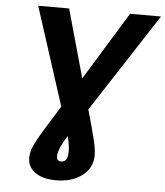

<svg xmlns="http://www.w3.org/2000/svg" viewBox="-61 -782 904 1051"><g transform="rotate(5 390.5 -256.5)"><path d="M106 -727.5H275.9L380.9 -352.5L610.8 -727.5H780.8L428.7 -186Q458.5 -84 474.1 -17.8Q489.7 48.3 483.9 84.5Q473.6 144 419.7 179.9Q365.7 215.8 287.1 215.8Q207.5 215.8 164.3 180.7Q121.1 145.5 131.8 81.1Q134.3 65.4 141.8 46.6Q149.4 27.8 165.5 -1Q181.6 -29.8 209.5 -75Q237.3 -120.1 279.8 -188.5ZM329.1 -31.7Q308.6 1.5 296.4 27.3Q284.2 53.2 281.2 74.2Q275.4 110.8 305.7 110.8Q320.3 110.8 329.3 100.6Q338.4 90.3 340.3 73.7Q346.2 33.7 329.1 -31.7Z"/></g></svg>

Font: Inter
Style: Bold Italic
Weight: 700
Italic angle: -9.39999°
Designer: Rasmus Andersson
Foundry: rsms
Version: Version 4.001;git-9221beed3